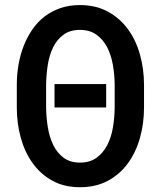

<svg xmlns="http://www.w3.org/2000/svg" viewBox="-20 -741 640 770"><path d="M405.8 -310.1H198.7V-403.8H405.8ZM557.6 -309.6Q557.6 -246.6 541.5 -188.7Q525.4 -130.9 493.4 -86.7Q461.4 -42.5 413.3 -16.4Q365.2 9.8 300.8 9.8Q236.8 9.8 189.5 -16.6Q142.1 -43 110.6 -87.2Q79.1 -131.3 63.2 -189Q47.4 -246.6 47.4 -309.6V-400.4Q47.4 -442.4 54.4 -482.4Q61.5 -522.5 75.4 -557.9Q89.4 -593.3 110.1 -623.3Q130.9 -653.3 158.9 -674.8Q187 -696.3 222.4 -708.5Q257.8 -720.7 300.3 -720.7Q364.7 -720.7 412.8 -694.3Q460.9 -668 493.2 -623.8Q525.4 -579.6 541.5 -521.5Q557.6 -463.4 557.6 -400.4ZM439.9 -401.4Q439.5 -441.4 432.6 -481Q425.8 -520.5 409.7 -551.5Q393.6 -582.5 366.9 -601.8Q340.3 -621.1 300.3 -621.1Q260.7 -621.1 234.6 -601.8Q208.5 -582.5 193.1 -551.3Q177.7 -520 171.6 -480.7Q165.5 -441.4 165 -401.4V-309.6Q165.5 -269.5 171.9 -230.2Q178.2 -190.9 193.6 -159.4Q209 -127.9 235.1 -108.4Q261.2 -88.9 300.8 -88.9Q340.8 -88.9 367.4 -108.4Q394 -127.9 410.2 -159.2Q426.3 -190.4 432.9 -230Q439.5 -269.5 439.9 -309.6Z"/></svg>

Font: Roboto Mono
Style: Regular
Weight: 500
Designer: Google
Version: Version 2.000986; 2015; ttfautohint (v1.3)